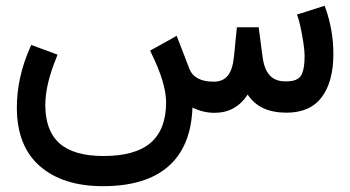

<svg xmlns="http://www.w3.org/2000/svg" viewBox="-20 -389 1207 662"><path d="M834 -63Q793 0 719.7 0Q680.7 0 643.6 -18.1Q638.7 116.2 560.5 184.6Q482.4 252.9 335 252.9Q196.3 252.9 117.2 183.6Q38.1 114.3 38.1 -18.1Q38.1 -122.1 84 -225.6L87.4 -233.9L96.2 -231L168.9 -204.1L178.2 -200.7L174.8 -190.9Q136.2 -97.2 136.2 -26.9Q136.2 62 185.5 105.5Q234.9 148.9 336.9 148.9Q446.8 148.9 499.8 103Q552.7 57.1 552.7 -36.1Q552.7 -102.1 501.5 -206.1L497.6 -214.4L505.4 -218.8L579.1 -259.8L588.9 -265.6L593.3 -254.9L633.3 -150.9Q650.9 -107.4 717.3 -107.4Q748 -107.4 765.1 -127.9Q782.2 -148.4 786.6 -193.4L795.9 -286.1L796.9 -294.9H805.7H863.3H872.1L873 -286.6L885.3 -192.9Q889.2 -163.1 899.4 -144.3Q909.7 -125.5 925.8 -116.9Q941.9 -108.4 963.9 -108.4Q979 -108.4 989 -110.4Q999 -112.3 1007.6 -117.9Q1016.1 -123.5 1020.8 -133.5Q1025.4 -143.6 1027.8 -159.2Q1030.3 -174.8 1030.3 -197.3Q1030.3 -213.9 1025.9 -242.4Q1021.5 -271 1016.4 -294.9Q1011.2 -318.8 1007.3 -329.1L1003.9 -338.9L1013.7 -341.8L1090.3 -366.2L1099.1 -369.1L1102.5 -360.4Q1129.4 -284.2 1129.4 -203.1Q1129.4 -106.9 1089.1 -53.7Q1048.8 -0.5 967.8 -0.5Q874.5 -0.5 834 -63Z"/></svg>

Font: Samim FD-WOL
Style: Medium-FD-WOL
Weight: 500
Foundry: DejaVu fonts team - Redesigned by Saber Rastikerdar
Version: Version 4.0.0